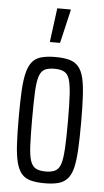

<svg xmlns="http://www.w3.org/2000/svg" viewBox="-53 -754 432 797"><g transform="rotate(5 163.0 -356.0)"><path d="M164 8Q129 8 105 1.5Q81 -5 67 -22Q53 -39 45.5 -68.5Q38 -98 35.5 -144Q33 -190 33 -255Q33 -320 35.5 -366Q38 -412 45.5 -441.5Q53 -471 67 -488Q81 -505 105 -511.5Q129 -518 164 -518Q198 -518 221.5 -511.5Q245 -505 259.5 -488Q274 -471 281 -441.5Q288 -412 290.5 -366Q293 -320 293 -255Q293 -190 290.5 -144Q288 -98 281 -68.5Q274 -39 259.5 -22Q245 -5 221.5 1.5Q198 8 164 8ZM164 -41Q189 -41 204 -49Q219 -57 226 -78.5Q233 -100 235.5 -142.5Q238 -185 238 -255Q238 -324 235.5 -366.5Q233 -409 226 -431Q219 -453 204 -461Q189 -469 164 -469Q138 -469 123 -461.5Q108 -454 100.5 -431.5Q93 -409 91 -366.5Q89 -324 89 -255Q89 -185 91 -142.5Q93 -100 100.5 -78.5Q108 -57 123 -49Q138 -41 164 -41ZM135 -578V-583L153 -720H209V-715L177 -578Z"/></g></svg>

Font: Saira UltraCondensed
Style: Regular
Weight: 400
Width: 1
Designer: Hector Gatti with collaboration of the Omnibus-Type team
Foundry: Omnibus-Type
Version: Version 1.101